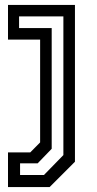

<svg xmlns="http://www.w3.org/2000/svg" viewBox="-20 -560 393 780"><path d="M12.5 200V59H103L143 18.5V-399H12.5V-540H284.5V97L181.5 200ZM61.5 151H158.5L237.5 70V-493.5H57.5V-446H190V44.5L133 103.5H61.5Z"/></svg>

Font: Tourney Thin Medium
Style: Regular
Weight: 500
Version: Version 1.015